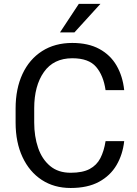

<svg xmlns="http://www.w3.org/2000/svg" viewBox="-20 -937 691 967"><path d="M511.7 -226.1H605.5Q598.1 -158.7 566.9 -105.5Q535.6 -52.2 478.5 -21.2Q421.4 9.8 335.9 9.8Q252.4 9.8 190.2 -31Q127.9 -71.8 93.3 -146Q58.6 -220.2 58.6 -319.8V-390.6Q58.6 -490.2 93.3 -564.5Q127.9 -638.7 192.1 -679.7Q256.3 -720.7 344.2 -720.7Q424.8 -720.7 480.5 -690.4Q536.1 -660.2 567.1 -606.7Q598.1 -553.2 605.5 -482.9H511.7Q501 -557.1 463.9 -600.3Q426.8 -643.6 344.2 -643.6Q250 -643.6 201.2 -574.2Q152.3 -504.9 152.3 -391.6V-319.8Q152.3 -250 171.9 -192.6Q191.4 -135.3 232.2 -101.1Q272.9 -66.9 335.9 -66.9Q396 -66.9 431.6 -85.9Q467.3 -105 485.6 -140.6Q503.9 -176.3 511.7 -226.1ZM282.2 -773.9 377 -917.5H485.8L355 -773.9Z"/></svg>

Font: Vazirmatn FD
Style: Regular
Weight: 400
Designer: Saber Rastikerdar
Foundry: Saber Rastikerdar
Version: Version 33.001